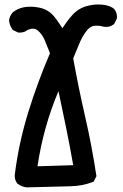

<svg xmlns="http://www.w3.org/2000/svg" viewBox="-20 -812 540 840"><path d="M44.4 -43Q44.4 -45.9 44.9 -49.8Q62.5 -188 103.5 -320.6Q144.5 -453.1 198.7 -579.1Q187.5 -607.9 176.3 -634.8Q165.5 -661.1 145.5 -678.7Q135.7 -686.5 124.3 -686.5Q112.8 -686.5 100.1 -680.7Q86.4 -669.4 66.4 -669.4Q63.5 -669.4 58.6 -669.9L35.6 -681.2L34.7 -682.6Q22 -700.2 19.5 -722.7Q22 -741.7 35.6 -757.8Q57.1 -774.9 84.5 -780.3Q97.7 -782.7 112.5 -782.7Q127.4 -782.7 141.1 -780.5Q154.8 -778.3 164.6 -775.4Q190.4 -767.1 208 -749.5Q225.6 -731.9 252.9 -688.5Q272 -718.3 293.9 -743.2Q320.8 -774.4 357.4 -784.7Q384.8 -792.5 410.2 -792.5Q454.1 -792.5 479 -773.4Q491.7 -758.8 491.7 -738.3Q491.7 -735.4 491.2 -730.5L480 -708L479 -707Q464.4 -694.3 444.8 -694.3Q439.5 -694.3 432.6 -695.3Q419.9 -699.7 404.8 -699.7Q399.9 -699.7 394 -699.2Q374 -697.8 357.9 -675.8Q339.8 -652.3 326.7 -620.6L300.3 -556.6Q323.2 -429.2 352.5 -301.8Q381.8 -174.3 401.9 -41.5L389.6 -17.1L386.7 -16.1Q340.3 2 287.4 2.9Q234.4 3.9 97.2 7.8Q75.2 5.4 57.1 -7.8Q44.4 -22.5 44.4 -43ZM144 -84.5 300.3 -89.4Q283.7 -183.1 267.6 -261Q251.5 -338.9 235.8 -413.1Q169.9 -257.8 144 -84.5Z"/></svg>

Font: Bakudai
Style: Bold
Weight: 700
Version: Version 1.48